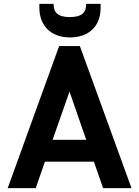

<svg xmlns="http://www.w3.org/2000/svg" viewBox="-20 -980 724 1000"><path d="M396 -740H288L20 0H166L214 -138H469L517 0H665ZM185 -940C185 -844 248 -785 344 -785C442 -785 504 -843 504 -939V-960H429C429 -917 409 -891 344 -891C279 -891 259 -917 259 -960H185ZM254 -252 342 -503 429 -252Z"/></svg>

Font: Malmofest SemiBold
Style: Regular
Weight: 600
Designer: Jonny Pinhorn (Poppins), Kolossal
Version: Version 1.004;Glyphs 3.1.2 (3151)